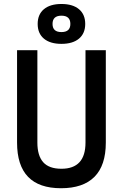

<svg xmlns="http://www.w3.org/2000/svg" viewBox="-20 -949 626 978"><path d="M291 9.8Q66.9 9.8 66.9 -222.7V-693.4H170.4V-222.7Q170.4 -156.2 200 -122.8Q229.5 -89.4 293 -89.4Q415.5 -89.4 415.5 -222.7V-693.4H519V-222.7Q519 -106.4 461.2 -48.3Q403.3 9.8 291 9.8ZM293 -725.6Q235.4 -725.6 203.6 -752.2Q171.9 -778.8 171.9 -827.1Q171.9 -875.5 203.6 -902.1Q235.4 -928.7 293 -928.7Q350.6 -928.7 382.3 -902.1Q414.1 -875.5 414.1 -827.1Q414.1 -778.8 382.3 -752.2Q350.6 -725.6 293 -725.6ZM293 -785.6Q338.4 -785.6 338.4 -827.1Q338.4 -869.1 293 -869.1Q247.6 -869.1 247.6 -827.1Q247.6 -785.6 293 -785.6Z"/></svg>

Font: Caskaydia Cove Medium
Style: Regular
Weight: 500
Monospace: yes
Designer: Aaron Bell
Foundry: Saja Typeworks
Version: Version 4.300; ttfautohint (v1.8.3)